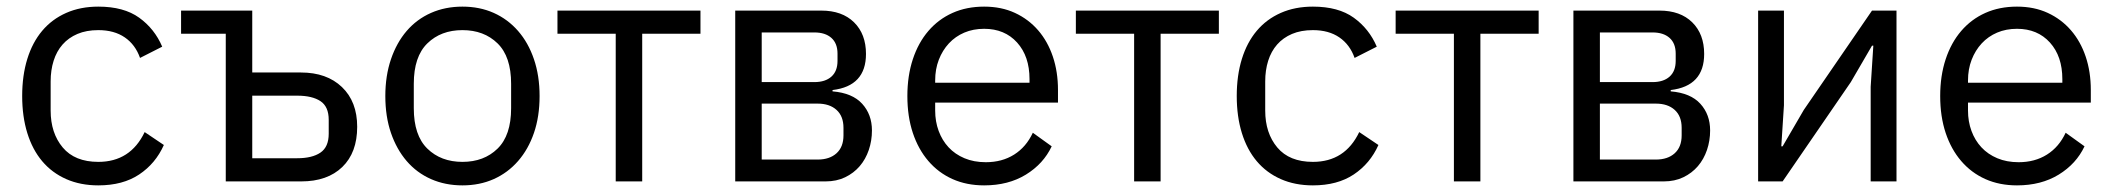

<svg xmlns="http://www.w3.org/2000/svg" viewBox="-20 -548 6383 580"><path d="M277 12Q223 12 180 -7Q137 -26 107.5 -61Q78 -96 62.5 -146Q47 -196 47 -258Q47 -320 62.5 -370Q78 -420 107.5 -455Q137 -490 180 -509Q223 -528 277 -528Q354 -528 400.5 -494.5Q447 -461 470 -407L403 -373Q389 -413 357 -435Q325 -457 277 -457Q241 -457 214 -445.5Q187 -434 169 -413.5Q151 -393 142 -364.5Q133 -336 133 -302V-214Q133 -146 169.5 -102.5Q206 -59 277 -59Q374 -59 417 -149L475 -110Q450 -54 400.5 -21Q351 12 277 12Z M662 -446H527V-516H742V-329H889Q967 -329 1013 -285Q1059 -241 1059 -165Q1059 -87 1014 -43.5Q969 0 890 0H662ZM878 -70Q923 -70 948 -87Q973 -104 973 -144V-186Q973 -226 948 -242.5Q923 -259 878 -259H742V-70Z M1377 12Q1325 12 1282 -7Q1239 -26 1208.5 -61.5Q1178 -97 1161 -146.5Q1144 -196 1144 -258Q1144 -319 1161 -369Q1178 -419 1208.5 -454.5Q1239 -490 1282 -509Q1325 -528 1377 -528Q1429 -528 1471.5 -509Q1514 -490 1545 -454.5Q1576 -419 1593 -369Q1610 -319 1610 -258Q1610 -196 1593 -146.5Q1576 -97 1545 -61.5Q1514 -26 1471.5 -7Q1429 12 1377 12ZM1377 -59Q1442 -59 1483 -99Q1524 -139 1524 -221V-295Q1524 -377 1483 -417Q1442 -457 1377 -457Q1312 -457 1271 -417Q1230 -377 1230 -295V-221Q1230 -139 1271 -99Q1312 -59 1377 -59Z M1840 -446H1664V-516H2096V-446H1920V0H1840Z M2201 -516H2461Q2524 -516 2560 -480.5Q2596 -445 2596 -385Q2596 -288 2495 -276V-272Q2555 -267 2584.5 -234.5Q2614 -202 2614 -154Q2614 -123 2604.5 -95Q2595 -67 2577 -46Q2559 -25 2533 -12.5Q2507 0 2474 0H2201ZM2450 -66Q2486 -66 2507 -85Q2528 -104 2528 -139V-162Q2528 -197 2507 -216Q2486 -235 2450 -235H2281V-66ZM2440 -300Q2473 -300 2491.5 -316.5Q2510 -333 2510 -364V-386Q2510 -417 2491.5 -433.5Q2473 -450 2440 -450H2281V-300Z M2953 12Q2900 12 2857.5 -7Q2815 -26 2784.5 -61.5Q2754 -97 2737.5 -146.5Q2721 -196 2721 -258Q2721 -319 2737.5 -369Q2754 -419 2784.5 -454.5Q2815 -490 2857.5 -509Q2900 -528 2953 -528Q3005 -528 3046 -509Q3087 -490 3116 -456.5Q3145 -423 3160.5 -377Q3176 -331 3176 -276V-238H2805V-214Q2805 -181 2815.5 -152.5Q2826 -124 2845.5 -103Q2865 -82 2893.5 -70Q2922 -58 2958 -58Q3007 -58 3043.5 -81Q3080 -104 3100 -147L3157 -106Q3132 -53 3079 -20.5Q3026 12 2953 12ZM2953 -461Q2920 -461 2893 -449.5Q2866 -438 2846.5 -417Q2827 -396 2816 -367.5Q2805 -339 2805 -305V-298H3090V-309Q3090 -378 3052.5 -419.5Q3015 -461 2953 -461Z M3406 -446H3230V-516H3662V-446H3486V0H3406Z M3946 12Q3892 12 3849 -7Q3806 -26 3776.5 -61Q3747 -96 3731.5 -146Q3716 -196 3716 -258Q3716 -320 3731.5 -370Q3747 -420 3776.5 -455Q3806 -490 3849 -509Q3892 -528 3946 -528Q4023 -528 4069.5 -494.5Q4116 -461 4139 -407L4072 -373Q4058 -413 4026 -435Q3994 -457 3946 -457Q3910 -457 3883 -445.5Q3856 -434 3838 -413.5Q3820 -393 3811 -364.5Q3802 -336 3802 -302V-214Q3802 -146 3838.5 -102.5Q3875 -59 3946 -59Q4043 -59 4086 -149L4144 -110Q4119 -54 4069.5 -21Q4020 12 3946 12Z M4372 -446H4196V-516H4628V-446H4452V0H4372Z M4733 -516H4993Q5056 -516 5092 -480.5Q5128 -445 5128 -385Q5128 -288 5027 -276V-272Q5087 -267 5116.5 -234.5Q5146 -202 5146 -154Q5146 -123 5136.5 -95Q5127 -67 5109 -46Q5091 -25 5065 -12.5Q5039 0 5006 0H4733ZM4982 -66Q5018 -66 5039 -85Q5060 -104 5060 -139V-162Q5060 -197 5039 -216Q5018 -235 4982 -235H4813V-66ZM4972 -300Q5005 -300 5023.5 -316.5Q5042 -333 5042 -364V-386Q5042 -417 5023.5 -433.5Q5005 -450 4972 -450H4813V-300Z M5291 -516H5369V-230L5361 -106H5365L5429 -216L5635 -516H5709V0H5631V-286L5639 -410H5635L5571 -300L5365 0H5291Z M6073 12Q6020 12 5977.5 -7Q5935 -26 5904.5 -61.5Q5874 -97 5857.5 -146.5Q5841 -196 5841 -258Q5841 -319 5857.5 -369Q5874 -419 5904.5 -454.5Q5935 -490 5977.5 -509Q6020 -528 6073 -528Q6125 -528 6166 -509Q6207 -490 6236 -456.5Q6265 -423 6280.5 -377Q6296 -331 6296 -276V-238H5925V-214Q5925 -181 5935.5 -152.5Q5946 -124 5965.5 -103Q5985 -82 6013.5 -70Q6042 -58 6078 -58Q6127 -58 6163.5 -81Q6200 -104 6220 -147L6277 -106Q6252 -53 6199 -20.5Q6146 12 6073 12ZM6073 -461Q6040 -461 6013 -449.5Q5986 -438 5966.5 -417Q5947 -396 5936 -367.5Q5925 -339 5925 -305V-298H6210V-309Q6210 -378 6172.5 -419.5Q6135 -461 6073 -461Z"/></svg>

Font: IBM Plex Sans
Style: Regular
Weight: 400
Designer: Mike Abbink, Paul van der Laan, Pieter van Rosmalen
Foundry: Bold Monday
Version: Version 3.005